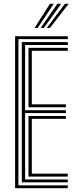

<svg xmlns="http://www.w3.org/2000/svg" viewBox="-20 -991 405 1011"><path d="M59.5 0V-800H337V-784.8H77V-15.2H337V0ZM94.8 -30.8V-769.5H337V-754H112.2V-410.8H327V-395.5H112.2V-46H337V-30.8ZM130 -426.2V-738.8H337V-723.5H147.5V-441.5H327V-426.2ZM130 -61.2V-380.2H327V-365H147.5V-76.5H337V-61.2ZM162 -844 243 -971H263L178.5 -844ZM226.5 -844 321.5 -971H341.5L243 -844ZM194.2 -844 282.2 -971H302.2L210.8 -844Z"/></svg>

Font: Big Shoulders Inline Text Medium
Style: Regular
Weight: 500
Designer: Patric King
Foundry: XO Type Co
Version: Version 1.000